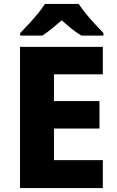

<svg xmlns="http://www.w3.org/2000/svg" viewBox="-20 -951 590 971"><path d="M500 0H81V-714H500V-575H253V-440H483V-301H253V-141H500ZM378 -931Q393 -908 415.5 -880.5Q438 -853 462 -827.5Q486 -802 503 -784V-771H392Q366 -786 342 -805.5Q318 -825 292 -848Q265 -825 242.5 -806.5Q220 -788 194 -771H82V-784Q101 -803 124.5 -828.5Q148 -854 170.5 -881Q193 -908 207 -931Z"/></svg>

Font: Noto Sans Khmer ExtraBold
Style: Regular
Weight: 800
Version: Version 2.003